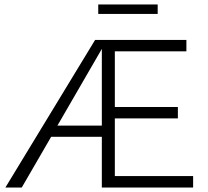

<svg xmlns="http://www.w3.org/2000/svg" viewBox="-20 -836 928 856"><path d="M683 -774H418V-816H683ZM841 -51V0H434V-226H208L77 0H4L404 -658H811V-607H492V-359H773V-308H492V-51ZM434 -276V-618L236 -276Z"/></svg>

Font: Ysabeau Infant Semilight
Style: Regular
Weight: 300
Designer: Christian Thalmann (Catharsis Fonts)
Version: Version 0.003